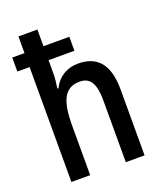

<svg xmlns="http://www.w3.org/2000/svg" viewBox="-140 -851 797 942"><g transform="rotate(-20 258.5 -380.0)"><path d="M168 -760H69V-673H5V-600H69V0H167V-259C167 -391 197 -449 275 -449C329 -449 353 -410 353 -325V0H451V-345C451 -472 400 -535 298 -535C241 -535 192 -507 167 -454H161C165 -480 168 -508 168 -532V-600H303V-673H168Z"/></g></svg>

Font: Noto Sans Thai Looped Condensed Medium
Style: Regular
Weight: 500
Width: 3
Designer: Sasikarn Vongin, Ben Mitchell
Foundry: The Fontpad Ltd
Version: Version 1.001